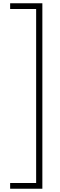

<svg xmlns="http://www.w3.org/2000/svg" viewBox="-20 -886 364 1174"><path d="M42 233H201V-831H42V-866H239V268H42Z"/></svg>

Font: Noto Sans Telugu UI ExtraLight
Style: Regular
Weight: 200
Designer: Jelle Bosma - Monotype Design Team
Foundry: Monotype Imaging Inc.
Version: Version 2.005; ttfautohint (v1.8.4.7-5d5b)